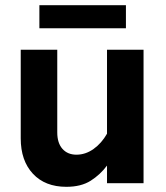

<svg xmlns="http://www.w3.org/2000/svg" viewBox="-20 -707 639 741"><path d="M236 14Q154 14 107 -36.5Q60 -87 60 -173V-515H201V-196Q201 -155 221 -132.5Q241 -110 275 -110Q310 -110 341 -132Q372 -154 393 -191V-515H534V0H393V-68Q367 -33 330 -9.5Q293 14 236 14ZM132 -598V-687H466V-598Z"/></svg>

Font: Secular One
Style: Regular
Weight: 400
Designer: Michal Sahar
Foundry: Hagilda
Version: Version 1.002; ttfautohint (v1.8.4.7-5d5b);gftools[0.9.29]